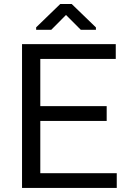

<svg xmlns="http://www.w3.org/2000/svg" viewBox="-20 -929 623 949"><path d="M507.3 -331.1H179.2V-72.8H557.1V0H88.9V-710.9H552.2V-637.7H179.2V-404.3H507.3ZM454.1 -793.5V-781.7H379.4L306.2 -855L233.4 -781.7H158.7V-793.9L277.8 -909.2H334.5Z"/></svg>

Font: Roboto Web
Style: Regular
Weight: 400
Designer: Google
Version: Version 1.200310; 2013